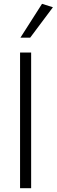

<svg xmlns="http://www.w3.org/2000/svg" viewBox="-20 -985 297 1005"><path d="M85 0V-710H143V0ZM87 -788 200 -965 257 -947 138 -788Z"/></svg>

Font: Livvic Light
Style: Regular
Weight: 300
Designer: Jacques Le Bailly, Baron von Fonthausen
Version: Version 1.001; ttfautohint (v1.8.2)